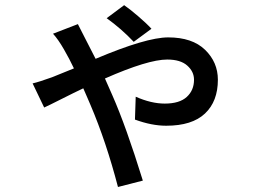

<svg xmlns="http://www.w3.org/2000/svg" viewBox="-20 -665 1040 762"><path d="M581.1 -550.8 510.7 -499Q461.9 -550.8 403.3 -592.8L472.7 -644.5Q494.1 -629.9 527.8 -601.1Q561.5 -572.3 581.1 -550.8ZM190.4 -531.2 289.1 -569.3Q293.9 -559.6 303.7 -540.5Q313.5 -521.5 315.4 -517.6Q338.9 -472.7 359.4 -431.6Q560.5 -516.6 647.5 -516.6Q743.2 -516.6 793.9 -467.3Q844.7 -418 844.7 -348.6Q844.7 -262.7 793.5 -214.4Q742.2 -166 639.6 -166Q582 -166 515.6 -190.4L518.6 -281.2Q580.1 -253.9 633.8 -253.9Q692.4 -253.9 721.2 -280.3Q750 -306.6 750 -348.6Q750 -380.9 723.1 -404.8Q696.3 -428.7 643.6 -428.7Q567.4 -428.7 396.5 -353.5Q421.9 -294.9 425.8 -287.1Q480.5 -163.1 546.9 51.8L448.2 77.1Q401.4 -102.5 338.9 -249Q335 -258.8 325.2 -280.8Q315.4 -302.7 310.5 -314.5Q275.4 -297.9 223.1 -271.5Q170.9 -245.1 155.3 -238.3L109.4 -334Q134.8 -339.8 186.5 -358.4Q190.4 -360.4 273.4 -393.6Q255.9 -430.7 233.4 -469.7Q210.9 -508.8 190.4 -531.2Z"/></svg>

Font: GenEi Gothic M SemiBold
Style: Regular
Weight: 500
Designer: o_tamon (Modified); [Source Han Sans]
Ryoko NISHIZUKA  (kana & ideographs); Paul D. Hunt (Latin, Greek & Cyrillic); Wenl
Version: Version 1.1a;Original Version 1.004